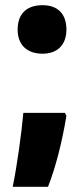

<svg xmlns="http://www.w3.org/2000/svg" viewBox="-20 -581 325 740"><path d="M48 -467C48 -406 86 -374 144 -374C199 -374 236 -406 236 -467C236 -529 201 -561 144 -561C84 -561 48 -529 48 -467ZM236 -135 230 -146H70C63 -68 46 56 29 139H165C194 66 220 -36 236 -135Z"/></svg>

Font: Noto Sans Thai Looped Condensed Black
Style: Regular
Weight: 900
Width: 3
Designer: Sasikarn Vongin, Ben Mitchell
Foundry: The Fontpad Ltd
Version: Version 1.001